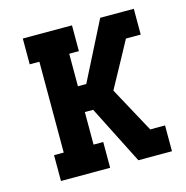

<svg xmlns="http://www.w3.org/2000/svg" viewBox="-85 -610 669 690"><g transform="rotate(-15 250.0 -265.0)"><path d="M59 0V-96H95V-434H59V-530H242V-434H206V-313H237L347 -530H437V-471Q409 -419 381 -367.5Q353 -316 325 -265L375 -173L431 -70L437 -59V0H347L237 -217H206V-96H242V0ZM417 -434 437 -471V-530H472V-434ZM437 0V-59L431 -70L417 -96H472V0Z"/></g></svg>

Font: Iosevka Slab
Style: Bold
Weight: 700
Monospace: yes
Designer: Belleve Invis
Foundry: Belleve Invis
Version: Version 11.1.1; ttfautohint (v1.8.3)